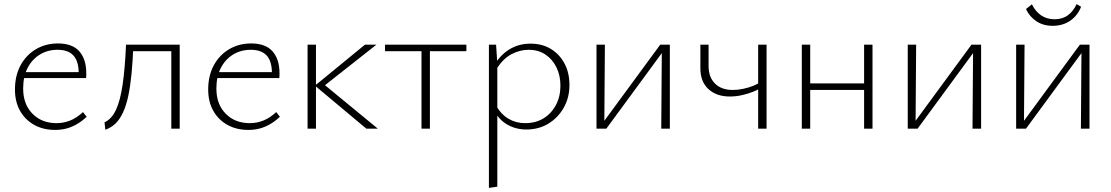

<svg xmlns="http://www.w3.org/2000/svg" viewBox="-20 -628 5422 937"><path d="M249 6Q191 6 147 -18.5Q103 -43 78 -87Q53 -131 53 -191Q53 -259 80.5 -309.5Q108 -360 155.5 -388Q203 -416 263 -416Q333 -416 367 -377.5Q401 -339 401 -271Q401 -265 401 -259Q401 -253 400 -247H364V-271Q364 -329 338.5 -357Q313 -385 261 -385Q212 -385 174 -361.5Q136 -338 114.5 -296Q93 -254 93 -196Q93 -119 138.5 -73Q184 -27 256 -27Q291 -27 323 -40Q355 -53 385 -81L403 -58Q377 -34 351.5 -20Q326 -6 301 0Q276 6 249 6ZM82 -247 88 -276H393V-247Z M494 5 490 -31Q525 -47 546 -92Q567 -137 578.5 -215.5Q590 -294 595 -410H631Q628 -331 622 -269Q616 -207 606 -160Q596 -113 580.5 -79.5Q565 -46 544 -25.5Q523 -5 494 5ZM816 0V-410H857V0ZM616 -378V-410H834V-378Z M1192 6Q1134 6 1090 -18.5Q1046 -43 1021 -87Q996 -131 996 -191Q996 -259 1023.5 -309.5Q1051 -360 1098.5 -388Q1146 -416 1206 -416Q1276 -416 1310 -377.5Q1344 -339 1344 -271Q1344 -265 1344 -259Q1344 -253 1343 -247H1307V-271Q1307 -329 1281.5 -357Q1256 -385 1204 -385Q1155 -385 1117 -361.5Q1079 -338 1057.5 -296Q1036 -254 1036 -196Q1036 -119 1081.5 -73Q1127 -27 1199 -27Q1234 -27 1266 -40Q1298 -53 1328 -81L1346 -58Q1320 -34 1294.5 -20Q1269 -6 1244 0Q1219 6 1192 6ZM1025 -247 1031 -276H1336V-247Z M1768 0 1517 -210 1761 -410H1817L1548 -198V-227L1824 0ZM1481 0V-410H1522V0Z M2037 0V-410H2078V0ZM1859 -378V-410H2256V-378Z M2549 4Q2496 4 2454 -21Q2412 -46 2388 -95L2402 -111Q2425 -70 2461.5 -48.5Q2498 -27 2543 -27Q2594 -27 2632.5 -50.5Q2671 -74 2693 -115.5Q2715 -157 2715 -210Q2715 -260 2695.5 -299.5Q2676 -339 2641.5 -362Q2607 -385 2560 -385Q2517 -385 2476 -363.5Q2435 -342 2403 -291L2386 -301Q2419 -358 2465 -386.5Q2511 -415 2569 -415Q2627 -415 2669.5 -388.5Q2712 -362 2735.5 -317Q2759 -272 2759 -213Q2759 -151 2731 -102Q2703 -53 2656 -24.5Q2609 4 2549 4ZM2366 289V-410H2401L2407 -317V283Z M3207 0 3210 -410H3249V0ZM2891 0V-410H2932L2929 0ZM2915 0V-19L3202 -410H3226V-391L2939 0Z M3542 -157Q3476 -157 3437 -193.5Q3398 -230 3398 -294V-410H3438V-306Q3438 -251 3469.5 -220Q3501 -189 3556 -189Q3581 -189 3607 -194.5Q3633 -200 3655.5 -209Q3678 -218 3689 -227L3699 -204Q3684 -192 3658.5 -181.5Q3633 -171 3602.5 -164Q3572 -157 3542 -157ZM3680 0V-410H3721V0Z M4197 0V-410H4238V0ZM3893 0V-410H3934V0ZM3912 -189V-221H4218V-189Z M4726 0 4729 -410H4768V0ZM4410 0V-410H4451L4448 0ZM4434 0V-19L4721 -410H4745V-391L4458 0Z M5255 0 5258 -410H5297V0ZM4939 0V-410H4980L4977 0ZM4963 0V-19L5250 -410H5274V-391L4987 0ZM5117 -502Q5071 -502 5037.5 -524.5Q5004 -547 4987 -584L5016 -607Q5033 -572 5061 -553Q5089 -534 5126 -534Q5165 -534 5191.5 -553.5Q5218 -573 5234 -608L5256 -595Q5239 -552 5203 -527Q5167 -502 5117 -502Z"/></svg>

Font: Ysabeau ExtraLight
Style: Regular
Weight: 250
Designer: Christian Thalmann (Catharsis Fonts)
Version: Version 2.002